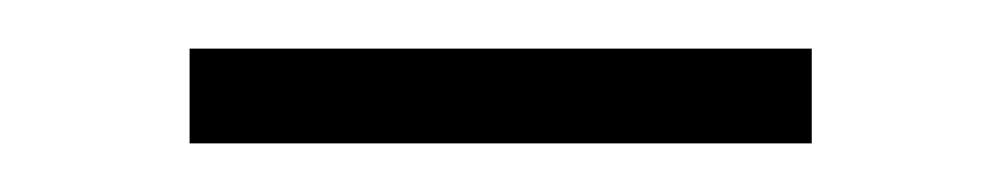

<svg xmlns="http://www.w3.org/2000/svg" viewBox="-20 -286 412 79"><path d="M58 -266H314V-227H58Z"/></svg>

Font: KoHo Light
Style: Regular
Weight: 300
Version: Version 1.000; ttfautohint (v1.6)